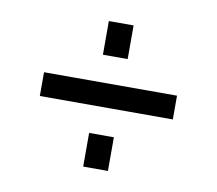

<svg xmlns="http://www.w3.org/2000/svg" viewBox="-57 -573 648 573"><g transform="rotate(10 266.5 -286.5)"><path d="M229 -405V-507H304V-405ZM65 -251V-323H468V-251ZM229 -66V-168H304V-66Z"/></g></svg>

Font: Raleway-v4020 Medium
Style: Regular
Weight: 500
Designer: Matt McInerney, Pablo Impallari, Rodrigo Fuenzalida
Foundry: Matt McInerney, Pablo Impallari, Rodrigo Fuenzalida
Version: Version 4.020;PS 004.020;hotconv 1.0.88;makeotf.lib2.5.64775